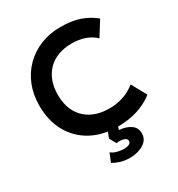

<svg xmlns="http://www.w3.org/2000/svg" viewBox="-216 -854 1129 1218"><g transform="rotate(-30 349.0 -245.0)"><path d="M409 15Q300 15 218 -30Q136 -75 90.5 -156.8Q45 -238.5 45 -349Q45 -429.5 71.8 -496.2Q98.5 -563 147.8 -612.2Q197 -661.5 263.8 -688.2Q330.5 -715 410.5 -715Q493 -715 551.5 -694.2Q610 -673.5 655.5 -635.5L589 -529Q557 -559.5 514.2 -574.2Q471.5 -589 419.5 -589Q364 -589 320 -572.5Q276 -556 245 -524.8Q214 -493.5 197.5 -449.5Q181 -405.5 181 -350.5Q181 -275 210.5 -221.8Q240 -168.5 294.5 -140Q349 -111.5 424 -111.5Q474.5 -111.5 522.8 -127Q571 -142.5 614 -176.5L674 -67Q624 -28 558.2 -6.5Q492.5 15 409 15ZM378.5 225Q342.5 225 311.5 215.8Q280.5 206.5 257 192L283 129Q297.5 142.5 324.5 149.8Q351.5 157 374 157Q395 157 410.5 150Q426 143 426 128Q426 110 402 103.2Q378 96.5 350 101L323.5 52.5L351 -20H422.5L405 36.5Q457.5 41 489.2 63.5Q521 86 521 127Q521 162 498.8 183.5Q476.5 205 443.8 215Q411 225 378.5 225Z"/></g></svg>

Font: Geologica Medium
Style: Regular
Weight: 500
Designer: Sindre Bremnes, Frode Helland
Foundry: Monokrom Skriftforlag AS
Version: Version 1.010;gftools[0.9.28]